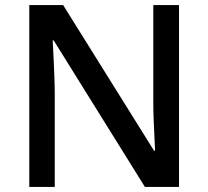

<svg xmlns="http://www.w3.org/2000/svg" viewBox="-20 -734 818 754"><path d="M683 0H549L191 -575H187Q189 -535 191.5 -483Q194 -431 195 -378V0H95V-714H228L585 -142H589Q588 -163 586.5 -195.5Q585 -228 583.5 -264Q582 -300 582 -333V-714H683Z"/></svg>

Font: Noto Sans Thaana Medium
Style: Regular
Weight: 500
Designer: David Williams
Foundry: Google Inc.
Version: Version 3.001; ttfautohint (v1.8.4.7-5d5b)